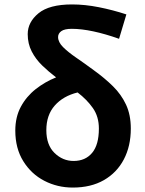

<svg xmlns="http://www.w3.org/2000/svg" viewBox="-20 -832 656 866"><path d="M308 14Q239 14 180 -16.5Q121 -47 85 -105Q49 -163 49 -243Q49 -304 74 -350.5Q99 -397 141 -430Q183 -463 233 -483Q200 -508 170.5 -536.5Q141 -565 123 -600Q105 -635 105 -678Q105 -732 153.5 -772Q202 -812 305 -812Q363 -812 426 -799.5Q489 -787 550 -767L517 -657Q455 -679 401 -690.5Q347 -702 304 -702Q271 -702 256.5 -691.5Q242 -681 242 -665Q242 -642 264.5 -619.5Q287 -597 323.5 -572Q360 -547 402 -516Q452 -480 489.5 -443Q527 -406 548.5 -360Q570 -314 570 -252Q570 -173 538.5 -113Q507 -53 448.5 -19.5Q390 14 308 14ZM330 -415Q265 -399 227 -356Q189 -313 189 -245Q189 -178 226 -142Q263 -106 312 -106Q365 -106 395.5 -142.5Q426 -179 426 -252Q426 -306 399 -344.5Q372 -383 330 -415Z"/></svg>

Font: Source Han Sans TC
Style: Bold
Weight: 700
Designer: Ryoko NISHIZUKA Ë•øÂ°öÊ∂ºÂ≠ê (kana, bopomofo & ideographs); Paul D. Hunt (Latin, Greek & Cyrillic); Sandoll Communicatio
Foundry: Adobe
Version: Version 2.004;hotconv 1.0.118;makeotfexe 2.5.65603